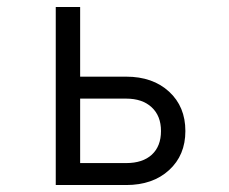

<svg xmlns="http://www.w3.org/2000/svg" viewBox="-20 -531 656 551"><path d="M140 0V-511H210V-311H342Q418.5 -311 465.2 -268Q512 -225 512 -155Q512 -85.5 465.2 -42.8Q418.5 0 342 0ZM210 -63H342Q389.5 -63 415.8 -87.2Q442 -111.5 442 -155Q442 -198.5 415.2 -223.2Q388.5 -248 342 -248H210Z"/></svg>

Font: Overpass Mono Light
Style: Regular
Weight: 300
Monospace: yes
Designer: Delve Withrington, Dave Bailey
Foundry: Delve Fonts LLC
Version: Version 4.000